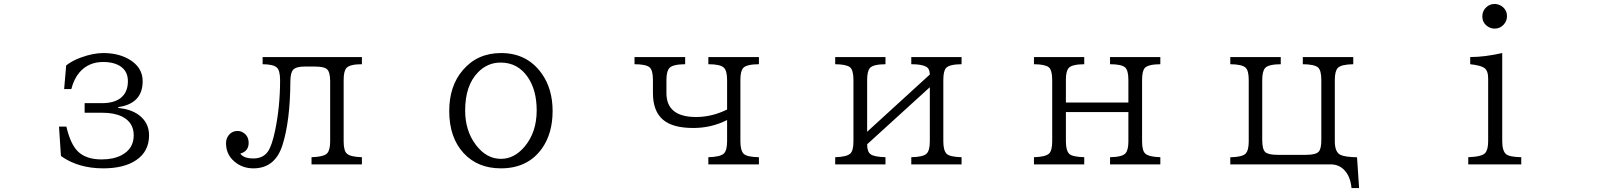

<svg xmlns="http://www.w3.org/2000/svg" viewBox="-20 -827 8040 966"><path d="M302.7 -378.9 313 -498Q343.8 -522 387.2 -537.6Q448.2 -560.1 500 -560.1Q572.3 -560.1 625.5 -530.8Q697.8 -490.7 697.8 -418.5Q697.8 -305.7 574.7 -288.1V-284.2Q638.2 -277.3 676.3 -250Q730 -211.4 730 -146Q730 -65.4 665.5 -21.5Q604.5 20 499 20Q374 20 286.6 -42L276.9 -189.9H314Q334.5 -102.1 371.6 -65.4Q412.6 -24.9 491.2 -24.9Q550.3 -24.9 590.8 -45.9Q652.8 -78.1 652.8 -146.5Q652.8 -211.4 593.8 -240.7Q554.7 -259.8 494.6 -259.8H405.8V-308.1H494.6Q551.3 -308.1 584.5 -332Q623.5 -360.8 623.5 -418.5Q623.5 -465.3 590.3 -490.2Q557.1 -515.1 498.5 -515.1Q425.3 -515.1 379.9 -462.9Q352.1 -430.7 338.9 -378.9Z M1301.3 -540H1800.8V-503.9Q1740.7 -503.9 1723.6 -485.4Q1709 -470.2 1709 -424.8V-116.2Q1709 -68.8 1725.1 -54.2Q1742.7 -37.6 1800.8 -36.1V0H1547.4V-36.1Q1608.9 -37.6 1626 -55.7Q1641.1 -71.8 1641.1 -116.2V-418Q1641.1 -463.4 1626 -478Q1611.8 -492.2 1562 -492.2H1511.2Q1469.7 -492.2 1454.6 -475.6Q1441.4 -460.9 1440.9 -418Q1439.9 -219.2 1401.4 -97.7Q1364.3 20 1254.9 20Q1209 20 1173.8 -3.4Q1117.2 -41 1117.2 -106Q1117.2 -126.5 1127.4 -142.1Q1144.5 -168 1175.8 -168Q1189 -168 1200.7 -161.6Q1231 -144.5 1231 -107.9Q1231 -65.9 1189 -54.2Q1206.1 -29.8 1254.9 -29.8Q1303.7 -29.8 1328.1 -64.9Q1348.1 -94.2 1363.8 -168.5Q1389.2 -290 1389.2 -423.3Q1389.2 -474.1 1371.6 -488.3Q1353.5 -503.4 1301.3 -503.9Z M2501 -560.1Q2631.8 -560.1 2705.1 -457.5Q2760.3 -380.4 2760.3 -268.6Q2760.3 -154.8 2706.1 -79.1Q2634.8 20 2500 20Q2384.3 20 2313.5 -55.7Q2240.2 -134.3 2240.2 -268.6Q2240.2 -394.5 2308.6 -474.1Q2381.8 -560.1 2501 -560.1ZM2499 -512.2Q2432.6 -512.2 2385.3 -463.4Q2320.3 -397.5 2320.3 -271Q2320.3 -168.9 2374.5 -97.7Q2427.2 -27.8 2500.5 -27.8Q2567.4 -27.8 2619.1 -88.9Q2680.2 -161.6 2680.2 -271.5Q2680.2 -373 2635.7 -438.5Q2585.4 -512.2 2499 -512.2Z M3172.4 -540H3427.2V-503.9Q3365.7 -503.4 3348.6 -485.4Q3333 -469.2 3333 -424.8V-358.9Q3333 -238.3 3482.4 -238.3Q3561.5 -238.3 3638.2 -275.9V-424.8Q3638.2 -472.2 3621.1 -487.3Q3602.5 -503.9 3543.9 -503.9V-540H3798.3V-503.9Q3736.3 -503.4 3719.7 -485.4Q3705.1 -470.2 3705.1 -424.8V-116.2Q3705.1 -68.4 3722.7 -52.2Q3739.7 -37.1 3798.3 -36.1V0H3543.9V-36.1Q3606 -37.6 3623 -55.7Q3638.2 -71.8 3638.2 -116.2V-223.1Q3559.1 -183.1 3468.3 -183.1Q3364.3 -183.1 3315.9 -224.6Q3265.1 -267.6 3265.1 -358.9V-424.8Q3265.1 -474.6 3247.6 -488.8Q3228.5 -503.9 3172.4 -503.9Z M4182.1 -540H4435.1V-503.9Q4374 -503.4 4357.4 -485.4Q4342.8 -470.2 4342.8 -424.8V-164.1L4658.2 -452.1Q4657.7 -481.4 4640.1 -491.2Q4617.7 -503.9 4564.9 -503.9V-540H4817.9V-503.9Q4757.3 -503.4 4740.2 -485.4Q4726.1 -470.2 4726.1 -424.8V-116.2Q4726.1 -68.4 4743.7 -52.2Q4760.3 -37.6 4817.9 -36.1V0H4564.9V-36.1Q4625 -37.1 4642.1 -54.2Q4658.2 -69.8 4658.2 -116.2V-388.2L4342.8 -101.1Q4342.8 -63.5 4360.4 -50.8Q4378.9 -37.6 4435.1 -36.1V0H4182.1V-36.1Q4239.7 -37.6 4257.8 -54.2Q4273.9 -68.4 4273.9 -116.2V-424.8Q4273.9 -474.6 4256.3 -488.8Q4237.3 -503.4 4182.1 -503.9Z M5182.1 -540H5435.1V-503.9Q5374 -503.4 5357.4 -485.4Q5342.8 -470.2 5342.8 -425.3V-311H5657.2V-425.3Q5657.2 -474.6 5639.6 -488.8Q5620.6 -503.9 5564.9 -503.9V-540H5817.9V-503.9Q5757.3 -503.4 5740.2 -485.4Q5726.1 -470.2 5726.1 -425.3V-116.2Q5726.1 -68.4 5742.2 -54.2Q5760.7 -37.6 5817.9 -36.1V0H5564.9V-36.1Q5626.5 -37.1 5642.6 -55.7Q5657.2 -71.8 5657.2 -116.2V-263.2H5342.8V-116.2Q5342.8 -68.4 5360.4 -52.2Q5377.4 -37.6 5435.1 -36.1V0H5182.1V-36.1Q5239.7 -37.6 5257.8 -54.2Q5273.9 -68.4 5273.9 -116.2V-425.3Q5273.9 -474.6 5256.3 -488.8Q5237.3 -503.4 5182.1 -503.9Z M6169.9 -540H6423.8V-503.9Q6362.8 -503.4 6345.7 -485.4Q6330.6 -469.2 6330.6 -424.8V-122.1Q6330.6 -76.2 6345.7 -62Q6360.4 -47.9 6409.7 -47.9H6549.8Q6601.1 -47.9 6615.2 -64.5Q6627.9 -79.1 6627.9 -122.1V-424.8Q6627.9 -474.1 6610.4 -488.3Q6591.3 -503.4 6534.7 -503.9V-540H6788.6V-503.9Q6728 -502.9 6710.9 -485.4Q6695.8 -469.2 6695.8 -424.8V-115.7Q6695.8 -61 6725.1 -47.4Q6747.1 -37.1 6807.6 -35.6L6817.9 119.1H6779.8Q6774.4 62.5 6745.6 30.8Q6717.8 0 6674.8 0H6169.9V-35.6Q6230 -37.1 6246.6 -53.7Q6262.7 -69.8 6262.7 -115.7V-424.8Q6262.7 -472.2 6246.6 -486.8Q6228.5 -503.4 6169.9 -503.9Z M7500 -807.1Q7516.6 -807.1 7533.2 -797.4Q7562 -778.8 7562 -745.1Q7562 -721.2 7544.9 -702.6Q7526.9 -683.1 7500 -683.1Q7484.9 -683.1 7470.7 -690.4Q7438 -708.5 7438 -745.1Q7438 -773.4 7459.5 -792Q7476.6 -807.1 7500 -807.1ZM7633.8 0H7367.2V-36.1Q7435.1 -38.6 7451.7 -56.6Q7467.3 -73.2 7467.3 -116.2V-433.1Q7467.3 -473.1 7446.3 -486.3Q7426.8 -498.5 7377 -503.9V-540Q7449.2 -540 7538.1 -560.1V-116.2Q7538.1 -69.3 7556.6 -52.2Q7573.2 -37.1 7633.8 -36.1Z"/></svg>

Font: BIZ UDPMincho
Style: Regular
Weight: 400
Designer: TypeBank Co., Ltd.
Foundry: Morisawa Inc.
Version: Version 1.06